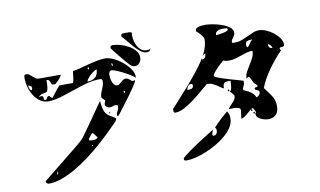

<svg xmlns="http://www.w3.org/2000/svg" viewBox="-89 -1044 2177 1308"><g transform="rotate(-10 1000.0 -390.0)"><path d="M813 -840Q813 -844 814 -848Q815 -852 820 -853L847 -854Q855 -854 867.5 -854Q880 -854 887 -847Q883 -830 886.5 -807Q890 -784 899.5 -763Q909 -742 925.5 -727.5Q942 -713 963 -713Q971 -713 979 -713.5Q987 -714 993 -720Q987 -705 980 -702Q973 -699 961 -699Q942 -699 921 -716Q900 -733 880 -755.5Q860 -778 842.5 -800Q825 -822 813 -833ZM914 -673Q914 -653 902 -636.5Q890 -620 867 -620Q850 -620 836 -635Q822 -650 813 -660Q808 -666 795.5 -681Q783 -696 769 -713Q755 -730 743 -745.5Q731 -761 727 -767Q726 -768 726 -770Q726 -781 731 -784Q736 -787 745 -787Q767 -787 796 -779Q825 -771 851.5 -756Q878 -741 896 -720Q914 -699 914 -673ZM433 -580Q434 -580 436.5 -590.5Q439 -601 440 -607Q440 -610 441 -617.5Q442 -625 443 -634Q444 -643 445 -650.5Q446 -658 447 -660Q473 -664 502.5 -672Q532 -680 561.5 -687.5Q591 -695 620.5 -701Q650 -707 676 -707Q701 -707 732.5 -692.5Q764 -678 792 -655.5Q820 -633 840 -605.5Q860 -578 861 -553L860 -540Q855 -548 833.5 -561.5Q812 -575 787 -588Q762 -601 738.5 -610.5Q715 -620 706 -620Q697 -620 691.5 -611.5Q686 -603 686 -594Q686 -586 687.5 -572.5Q689 -559 693.5 -545.5Q698 -532 706 -522Q714 -512 727 -512Q736 -512 743 -517.5Q750 -523 757 -529.5Q764 -536 772 -541.5Q780 -547 792 -547Q802 -547 808.5 -542Q815 -537 821 -531.5Q827 -526 834.5 -523.5Q842 -521 853 -527Q850 -513 832.5 -486.5Q815 -460 793 -430Q771 -400 750.5 -373Q730 -346 720 -333Q718 -330 714.5 -325.5Q711 -321 708 -317Q704 -312 700 -307H690Q690 -327 698.5 -340Q707 -353 707 -370Q707 -378 701.5 -379.5Q696 -381 690 -381Q679 -381 671.5 -377Q664 -373 652 -373Q642 -373 631 -380.5Q620 -388 620 -400Q620 -402 623 -410Q626 -418 627 -420V-427Q625 -428 616.5 -436.5Q608 -445 607 -447L606 -453Q606 -466 610.5 -478.5Q615 -491 620 -503Q625 -515 629.5 -527.5Q634 -540 634 -553Q634 -564 631.5 -569Q629 -574 618 -574Q570 -574 520.5 -560Q471 -546 423.5 -529.5Q376 -513 331 -499.5Q286 -486 247 -486Q214 -486 189 -504Q164 -522 147 -549.5Q130 -577 121.5 -609Q113 -641 113 -668Q113 -678 115 -686Q117 -694 130 -694Q141 -694 150 -687Q159 -680 168 -672Q177 -664 186 -657Q195 -650 207 -650H360Q354 -633 340 -618.5Q326 -604 313 -593H303Q291 -593 287.5 -599Q284 -605 282 -612Q280 -619 275.5 -625Q271 -631 258 -631Q258 -599 256 -582.5Q254 -566 250 -558Q246 -550 240 -548.5Q234 -547 226 -546Q218 -545 208 -541.5Q198 -538 187 -527Q208 -531 213 -527Q218 -523 217.5 -517Q217 -511 217.5 -505Q218 -499 230 -499Q234 -499 236 -502.5Q238 -506 240 -510Q242 -514 245 -517.5Q248 -521 254 -521Q262 -521 265.5 -513.5Q269 -506 277 -506Q279 -506 280 -507Q281 -508 289.5 -519.5Q298 -531 308.5 -544.5Q319 -558 328.5 -569Q338 -580 340 -580ZM553 -653Q558 -653 558 -660Q558 -667 553 -667Q548 -667 548 -660Q548 -653 553 -653ZM713 -660Q713 -656 714 -652Q715 -648 720 -647Q721 -649 721 -653Q721 -658 720 -661.5Q719 -665 713 -667ZM607 -644Q602 -644 589.5 -636Q577 -628 564 -616.5Q551 -605 541.5 -592.5Q532 -580 532 -572Q566 -572 586.5 -590Q607 -608 607 -644ZM153 -593Q153 -603 145.5 -609Q138 -615 129 -615Q129 -605 132.5 -594.5Q136 -584 147 -580Q148 -581 150.5 -586Q153 -591 153 -593ZM767 -453Q772 -453 772 -460Q772 -467 767 -467Q762 -467 762 -460Q762 -453 767 -453ZM673 -273Q646 -245 609 -209Q572 -173 529 -135Q486 -97 438 -61Q390 -25 341 3.5Q292 32 244 49.5Q196 67 153 67Q144 67 138.5 61Q133 55 133 47Q133 46 152 31Q171 16 200.5 -7.5Q230 -31 264.5 -59Q299 -87 331 -112.5Q363 -138 387.5 -158.5Q412 -179 420 -187Q428 -195 443.5 -216Q459 -237 477.5 -263Q496 -289 515.5 -317Q535 -345 551.5 -369Q568 -393 579.5 -409Q591 -425 593 -427Q596 -391 601 -371.5Q606 -352 615.5 -339.5Q625 -327 640.5 -317.5Q656 -308 680 -293V-287ZM640 -333V-340H647V-333ZM473 -183Q473 -174 481.5 -173.5Q490 -173 496 -173Q507 -173 517 -175Q527 -177 533 -187Q531 -190 523.5 -200Q516 -210 513 -213Q512 -214 511.5 -215.5Q511 -217 510 -218Q509 -219 507 -220H500Q496 -216 486.5 -203.5Q477 -191 473 -187ZM493 -140H487V-133H493ZM227 -7Q222 -1 221 3Q220 7 220 13V20Q225 14 226 10Q227 6 227 0Z M1320 -787Q1320 -797 1328.5 -802.5Q1337 -808 1348.5 -810.5Q1360 -813 1372 -813.5Q1384 -814 1390 -814Q1406 -814 1437 -809Q1468 -804 1498.5 -793.5Q1529 -783 1551.5 -767Q1574 -751 1574 -728Q1574 -719 1570 -711Q1566 -703 1560.5 -696Q1555 -689 1551 -682Q1547 -675 1547 -667Q1547 -659 1557.5 -659.5Q1568 -660 1569 -660Q1594 -660 1616 -668.5Q1638 -677 1659 -687Q1680 -697 1700.5 -705.5Q1721 -714 1743 -714Q1764 -714 1790.5 -703Q1817 -692 1840 -674Q1863 -656 1878.5 -634Q1894 -612 1894 -590Q1894 -580 1888.5 -577.5Q1883 -575 1877 -574.5Q1871 -574 1865.5 -573.5Q1860 -573 1860 -567Q1860 -565 1862.5 -559.5Q1865 -554 1867 -553Q1845 -531 1821.5 -503Q1798 -475 1776 -444.5Q1754 -414 1736 -382Q1718 -350 1707 -320Q1733 -287 1753.5 -256.5Q1774 -226 1774 -183Q1774 -147 1755.5 -126.5Q1737 -106 1700 -106Q1691 -106 1677 -109Q1663 -112 1650.5 -118Q1638 -124 1629 -133.5Q1620 -143 1620 -157V-160Q1621 -163 1627 -167Q1625 -170 1619.5 -183Q1614 -196 1607 -200Q1596 -194 1585.5 -185Q1575 -176 1564.5 -167Q1554 -158 1543 -150.5Q1532 -143 1520 -140Q1520 -143 1521 -150.5Q1522 -158 1523 -166.5Q1524 -175 1525 -182.5Q1526 -190 1527 -193V-201Q1527 -211 1516.5 -215.5Q1506 -220 1492 -221Q1478 -222 1465 -221Q1452 -220 1447 -220Q1452 -230 1461 -239.5Q1470 -249 1479 -258.5Q1488 -268 1494.5 -278Q1501 -288 1501 -301L1500 -307Q1498 -311 1487.5 -323.5Q1477 -336 1473 -340Q1480 -338 1484 -347Q1488 -356 1489.5 -368Q1491 -380 1491.5 -392Q1492 -404 1492 -409Q1478 -409 1468.5 -408.5Q1459 -408 1452 -404Q1445 -400 1442 -391.5Q1439 -383 1439 -367H1433Q1425 -372 1414 -380Q1403 -388 1390.5 -395.5Q1378 -403 1365 -408.5Q1352 -414 1340 -414Q1338 -414 1333 -414Q1328 -414 1327 -413Q1309 -399 1280 -373.5Q1251 -348 1217 -322.5Q1183 -297 1148.5 -278.5Q1114 -260 1086 -260Q1078 -260 1075.5 -264.5Q1073 -269 1073 -277V-287Q1080 -294 1096 -312Q1112 -330 1130 -350Q1148 -370 1164 -388Q1180 -406 1187 -413Q1202 -431 1220.5 -452.5Q1239 -474 1257.5 -497Q1276 -520 1294 -544.5Q1312 -569 1327 -595Q1329 -597 1330.5 -600.5Q1332 -604 1334 -606Q1349 -634 1358 -662Q1367 -690 1367 -717Q1367 -725 1361.5 -734.5Q1356 -744 1348.5 -753Q1341 -762 1333 -769Q1325 -776 1320 -780ZM1534 -757Q1534 -765 1527 -766Q1520 -767 1514 -767Q1503 -767 1492 -766.5Q1481 -766 1471 -762.5Q1461 -759 1455 -752Q1449 -745 1449 -732Q1455 -732 1469 -733.5Q1483 -735 1497.5 -738Q1512 -741 1523 -745.5Q1534 -750 1534 -757ZM1677 -660Q1661 -660 1650 -655Q1639 -650 1639 -633Q1639 -629 1639.5 -622Q1640 -615 1647 -613Q1659 -623 1666.5 -636.5Q1674 -650 1687 -660ZM1355 -622Q1350 -622 1344.5 -617.5Q1339 -613 1334 -606Q1330 -598 1327 -595Q1325 -587 1325 -585Q1341 -585 1348 -595.5Q1355 -606 1355 -622ZM1813 -580Q1811 -589 1803 -599Q1795 -609 1785 -609Q1785 -597 1791 -588.5Q1797 -580 1810 -580ZM1667 -347Q1666 -347 1663.5 -349.5Q1661 -352 1660 -353Q1649 -362 1644.5 -369.5Q1640 -377 1637 -384Q1634 -391 1631 -398Q1628 -405 1620 -413Q1618 -416 1611 -410.5Q1604 -405 1602 -405Q1602 -428 1613.5 -449.5Q1625 -471 1638.5 -492Q1652 -513 1663.5 -535.5Q1675 -558 1675 -584Q1653 -584 1632.5 -578Q1612 -572 1592 -565Q1572 -558 1551.5 -552Q1531 -546 1510 -546Q1497 -546 1488.5 -547Q1480 -548 1467 -553Q1463 -550 1451.5 -540Q1440 -530 1427.5 -517.5Q1415 -505 1403.5 -491.5Q1392 -478 1387 -467Q1386 -466 1386 -463Q1386 -461 1387 -460Q1388 -456 1393 -453Q1412 -444 1437.5 -435.5Q1463 -427 1489 -419.5Q1515 -412 1539 -405.5Q1563 -399 1580 -393V-383Q1580 -369 1573 -357.5Q1566 -346 1566 -333Q1566 -330 1575.5 -326.5Q1585 -323 1598.5 -316Q1612 -309 1625.5 -297.5Q1639 -286 1647 -267Q1656 -268 1665 -277.5Q1674 -287 1674 -297Q1674 -306 1669.5 -309Q1665 -312 1659.5 -314Q1654 -316 1649.5 -318Q1645 -320 1645 -327Q1645 -332 1648.5 -333.5Q1652 -335 1656 -335.5Q1660 -336 1663.5 -337Q1667 -338 1667 -343ZM1234 -423Q1234 -430 1229.5 -432Q1225 -434 1220 -434Q1208 -434 1200 -421Q1192 -408 1192 -397Q1206 -397 1220 -401Q1234 -405 1234 -423ZM1467 -340Q1462 -340 1462 -346.5Q1462 -353 1467 -353Q1472 -353 1472 -346.5Q1472 -340 1467 -340ZM1317 -60Q1328 -60 1334.5 -69.5Q1341 -79 1341 -89Q1341 -96 1340 -101.5Q1339 -107 1333 -113Q1378 -162 1433 -207Q1443 -192 1445 -182Q1447 -172 1447 -156Q1447 -126 1429 -97Q1411 -68 1381.5 -42.5Q1352 -17 1315 4.5Q1278 26 1240 41.5Q1202 57 1167 65.5Q1132 74 1107 74Q1098 74 1092 72Q1086 70 1086 60Q1086 55 1101 42.5Q1116 30 1139.5 13.5Q1163 -3 1190.5 -21.5Q1218 -40 1243.5 -56Q1269 -72 1288 -84Q1307 -96 1313 -100Q1314 -99 1314 -97Q1314 -94 1313 -93Q1313 -92 1310 -83.5Q1307 -75 1307 -73Q1306 -72 1306 -70Q1306 -67 1307 -67Q1309 -61 1313 -60ZM1600 -180Q1595 -180 1595 -186.5Q1595 -193 1600 -193Q1605 -193 1605 -186.5Q1605 -180 1600 -180ZM1613 -160Q1608 -160 1608 -166.5Q1608 -173 1613 -173Q1618 -173 1618 -166.5Q1618 -160 1613 -160Z"/></g></svg>

Font: Genkaimincho
Style: Regular
Weight: 800
Designer: Dr. Ken Lunde (project architect, glyph set definition & overall production); Masataka HATTORI \u670D \u90E8 \u6B63 \u8C
Foundry: Adobe Systems Incorporated
Version: Version 1.00